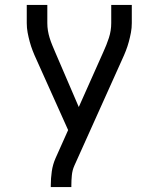

<svg xmlns="http://www.w3.org/2000/svg" viewBox="-20 -540 640 775"><path d="M185 215V208Q185 180 189 152Q193 124 204 99L255 -15L127 -300Q119 -317 112 -335Q105 -353 100 -371.5Q95 -390 91.5 -408.5Q88 -427 88 -447V-520H171V-447Q171 -431 173.5 -416Q176 -401 180.5 -386.5Q185 -372 191 -357.5Q197 -343 203 -329L298 -108L397 -330Q410 -358 419.5 -387Q429 -416 429 -447V-520H512V-447Q512 -427 508.5 -408.5Q505 -390 500 -371.5Q495 -353 488 -335Q481 -317 473 -300L280 129Q272 147 270 167.5Q268 188 268 208V215Z"/></svg>

Font: Bmono
Style: Regular
Weight: 400
Monospace: yes
Designer: Belleve Invis
Foundry: Belleve Invis
Version: Version 11.2.2; ttfautohint (v1.8.2)